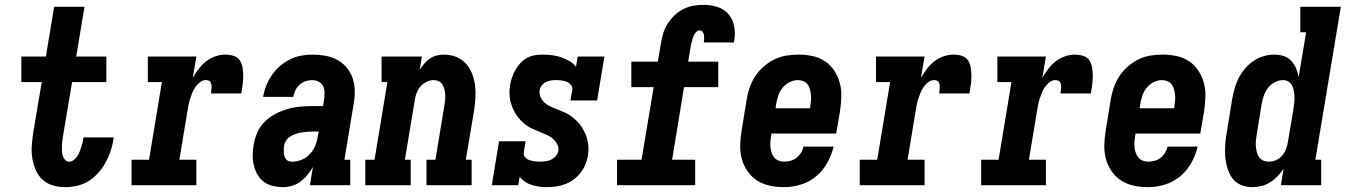

<svg xmlns="http://www.w3.org/2000/svg" viewBox="-20 -763 5544 791"><path d="M248 8Q221 8 196.5 0.5Q172 -7 154.5 -23.5Q137 -40 127 -63Q117 -86 113 -112Q109 -138 111 -164Q113 -190 117 -217L152 -425H68V-530H169L203 -735H328L294 -530H418V-425H277L239 -199Q238 -189 236.5 -179Q235 -169 235 -159Q235 -149 235.5 -139Q236 -129 239 -120Q242 -111 248.5 -104Q255 -97 265 -97Q275 -97 283.5 -103.5Q292 -110 297.5 -118Q303 -126 307 -135.5Q311 -145 314 -154.5Q317 -164 319.5 -173.5Q322 -183 323 -192Q324 -193 324 -194.5Q324 -196 324 -197H448Q448 -195 447.5 -192.5Q447 -190 447 -187Q443 -162 435 -138.5Q427 -115 414.5 -92.5Q402 -70 384 -50Q366 -30 344 -16.5Q322 -3 297 2.5Q272 8 248 8Z M522 0V-105H594L647 -425H589V-530H789L774 -442Q785 -461 798.5 -479Q812 -497 829.5 -510.5Q847 -524 867.5 -531Q888 -538 909 -538Q927 -538 943.5 -532.5Q960 -527 968.5 -513.5Q977 -500 979.5 -483Q982 -466 982 -448.5Q982 -431 979.5 -413Q977 -395 974 -378H849Q850 -384 850.5 -390Q851 -396 851.5 -402Q852 -408 851 -413.5Q850 -419 847.5 -424Q845 -429 839.5 -431Q834 -433 828 -433Q815 -433 804 -424.5Q793 -416 785 -404.5Q777 -393 772 -380.5Q767 -368 763 -355.5Q759 -343 756.5 -330Q754 -317 752 -304L719 -105H789V0Z M1146 8Q1125 8 1104 3Q1083 -2 1067 -14Q1051 -26 1041 -43.5Q1031 -61 1026 -81Q1021 -101 1021 -122.5Q1021 -144 1025 -166Q1029 -191 1039.5 -216Q1050 -241 1069.5 -260.5Q1089 -280 1113.5 -293Q1138 -306 1163.5 -313.5Q1189 -321 1215 -323.5Q1241 -326 1266 -326H1311L1315 -353Q1317 -367 1317 -381.5Q1317 -396 1311 -408Q1305 -420 1292.5 -426.5Q1280 -433 1266 -433Q1253 -433 1239 -428.5Q1225 -424 1214 -414Q1203 -404 1197 -391Q1191 -378 1188 -364H1064Q1068 -388 1077 -410.5Q1086 -433 1100 -453.5Q1114 -474 1133 -490.5Q1152 -507 1174 -518Q1196 -529 1219.5 -533.5Q1243 -538 1266 -538Q1293 -538 1319.5 -533.5Q1346 -529 1368.5 -517Q1391 -505 1407.5 -485.5Q1424 -466 1432.5 -441.5Q1441 -417 1441.5 -390Q1442 -363 1437 -335L1399 -105H1423V0H1257L1269 -75Q1259 -58 1246.5 -42.5Q1234 -27 1218 -15Q1202 -3 1183 2.5Q1164 8 1146 8Q1146 8 1146 8Q1146 8 1146 8ZM1185 -97Q1204 -97 1224 -105.5Q1244 -114 1258 -129.5Q1272 -145 1279.5 -164.5Q1287 -184 1290 -204L1293 -221H1266Q1255 -221 1243.5 -220Q1232 -219 1220.5 -217Q1209 -215 1197.5 -211Q1186 -207 1175.5 -200.5Q1165 -194 1158.5 -183.5Q1152 -173 1150 -161Q1149 -154 1149 -146.5Q1149 -139 1149.5 -132Q1150 -125 1152.5 -118.5Q1155 -112 1159 -106.5Q1163 -101 1170 -99Q1177 -97 1185 -97Z M1485 0V-105H1523L1576 -425H1552V-530H1718L1709 -475Q1717 -488 1727.5 -500.5Q1738 -513 1751.5 -522Q1765 -531 1780 -534.5Q1795 -538 1810 -538Q1836 -538 1859.5 -528.5Q1883 -519 1899.5 -501Q1916 -483 1925 -459.5Q1934 -436 1937 -411Q1940 -386 1938.5 -359.5Q1937 -333 1933 -307L1899 -105H1923V0H1737V-105H1774L1810 -324Q1810 -324 1810 -324Q1810 -324 1810 -324Q1812 -335 1813.5 -347Q1815 -359 1814.5 -370.5Q1814 -382 1811.5 -393Q1809 -404 1803.5 -413.5Q1798 -423 1788 -428Q1778 -433 1767 -433Q1752 -433 1737.5 -426Q1723 -419 1712.5 -407Q1702 -395 1696.5 -380.5Q1691 -366 1689 -351L1648 -105H1672V0Z M2232 8Q2200 8 2169.5 -1.5Q2139 -11 2121 -35L2115 0H2006L2036 -181H2145L2138 -136Q2136 -125 2143 -116Q2150 -107 2160.5 -103.5Q2171 -100 2182 -98.5Q2193 -97 2205 -97Q2216 -97 2227.5 -98.5Q2239 -100 2250 -105Q2261 -110 2269.5 -119.5Q2278 -129 2280 -140Q2283 -156 2275 -170Q2267 -184 2255.5 -193.5Q2244 -203 2229.5 -209Q2215 -215 2201 -220.5Q2187 -226 2173 -232.5Q2159 -239 2147 -248Q2135 -257 2124.5 -268Q2114 -279 2106 -291.5Q2098 -304 2092 -318Q2086 -332 2082.5 -347.5Q2079 -363 2079 -379Q2079 -395 2081 -411Q2084 -428 2089.5 -444Q2095 -460 2103.5 -475Q2112 -490 2124 -503Q2136 -516 2151.5 -524.5Q2167 -533 2183.5 -535.5Q2200 -538 2216 -538Q2236 -538 2255 -535.5Q2274 -533 2292 -527Q2310 -521 2326 -511.5Q2342 -502 2353 -488L2360 -530H2470L2440 -349H2330L2338 -394Q2339 -405 2332 -413.5Q2325 -422 2315 -426Q2305 -430 2293.5 -431.5Q2282 -433 2271 -433Q2261 -433 2250 -431.5Q2239 -430 2229 -425Q2219 -420 2212 -411Q2205 -402 2203 -391Q2201 -375 2208 -361Q2215 -347 2226.5 -337.5Q2238 -328 2252 -322Q2266 -316 2280.5 -310.5Q2295 -305 2309 -298.5Q2323 -292 2335 -283Q2347 -274 2357.5 -263.5Q2368 -253 2376 -240.5Q2384 -228 2390.5 -214Q2397 -200 2400.5 -184.5Q2404 -169 2404.5 -153.5Q2405 -138 2402 -122Q2399 -103 2391.5 -85Q2384 -67 2371.5 -51Q2359 -35 2342.5 -23Q2326 -11 2307.5 -4Q2289 3 2270 5.5Q2251 8 2232 8Z M2522 0V-105H2623L2673 -404H2581V-509H2690L2703 -585Q2706 -606 2712.5 -626.5Q2719 -647 2731 -666Q2743 -685 2759.5 -700.5Q2776 -716 2796 -726Q2816 -736 2837 -739.5Q2858 -743 2879 -743Q2909 -743 2936.5 -734Q2964 -725 2981.5 -704.5Q2999 -684 3004.5 -655Q3010 -626 3005 -597Q3005 -594 3004.5 -592Q3004 -590 3003 -588H2879Q2879 -589 2879.5 -589.5Q2880 -590 2880 -591Q2881 -598 2881 -605.5Q2881 -613 2880 -620Q2879 -627 2874 -632.5Q2869 -638 2862 -638Q2855 -638 2849.5 -632.5Q2844 -627 2840.5 -621Q2837 -615 2835 -608.5Q2833 -602 2831 -595Q2829 -588 2827.5 -581.5Q2826 -575 2825 -568L2815 -509H2939V-404H2798L2749 -105H2844V0Z M3210 8Q3180 8 3151.5 2Q3123 -4 3099.5 -19Q3076 -34 3060 -57Q3044 -80 3036.5 -107Q3029 -134 3029.5 -164Q3030 -194 3035 -223L3056 -353Q3060 -378 3068.5 -402.5Q3077 -427 3091.5 -449Q3106 -471 3126.5 -489Q3147 -507 3170.5 -518.5Q3194 -530 3219.5 -534Q3245 -538 3270 -538Q3299 -538 3327.5 -532Q3356 -526 3379 -510.5Q3402 -495 3417 -472Q3432 -449 3439.5 -422Q3447 -395 3446 -365.5Q3445 -336 3441 -307L3425 -213H3158L3157 -206Q3155 -194 3154 -182Q3153 -170 3154 -158Q3155 -146 3158.5 -135Q3162 -124 3169 -115Q3176 -106 3187 -101.5Q3198 -97 3210 -97Q3223 -97 3236.5 -100.5Q3250 -104 3261 -112.5Q3272 -121 3279.5 -133Q3287 -145 3290 -159H3414Q3406 -124 3388 -92Q3370 -60 3342 -36.5Q3314 -13 3279 -2.5Q3244 8 3210 8ZM3175 -317H3317L3318 -324Q3320 -336 3321 -348Q3322 -360 3321 -371.5Q3320 -383 3317 -394.5Q3314 -406 3307.5 -415Q3301 -424 3290 -428.5Q3279 -433 3267 -433Q3250 -433 3233 -424.5Q3216 -416 3204.5 -402Q3193 -388 3187 -371Q3181 -354 3178 -336Z M3522 0V-105H3594L3647 -425H3589V-530H3789L3774 -442Q3785 -461 3798.5 -479Q3812 -497 3829.5 -510.5Q3847 -524 3867.5 -531Q3888 -538 3909 -538Q3927 -538 3943.5 -532.5Q3960 -527 3968.5 -513.5Q3977 -500 3979.5 -483Q3982 -466 3982 -448.5Q3982 -431 3979.5 -413Q3977 -395 3974 -378H3849Q3850 -384 3850.5 -390Q3851 -396 3851.5 -402Q3852 -408 3851 -413.5Q3850 -419 3847.5 -424Q3845 -429 3839.5 -431Q3834 -433 3828 -433Q3815 -433 3804 -424.5Q3793 -416 3785 -404.5Q3777 -393 3772 -380.5Q3767 -368 3763 -355.5Q3759 -343 3756.5 -330Q3754 -317 3752 -304L3719 -105H3789V0Z M4022 0V-105H4094L4147 -425H4089V-530H4289L4274 -442Q4285 -461 4298.5 -479Q4312 -497 4329.5 -510.5Q4347 -524 4367.5 -531Q4388 -538 4409 -538Q4427 -538 4443.5 -532.5Q4460 -527 4468.5 -513.5Q4477 -500 4479.5 -483Q4482 -466 4482 -448.5Q4482 -431 4479.5 -413Q4477 -395 4474 -378H4349Q4350 -384 4350.5 -390Q4351 -396 4351.5 -402Q4352 -408 4351 -413.5Q4350 -419 4347.5 -424Q4345 -429 4339.5 -431Q4334 -433 4328 -433Q4315 -433 4304 -424.5Q4293 -416 4285 -404.5Q4277 -393 4272 -380.5Q4267 -368 4263 -355.5Q4259 -343 4256.5 -330Q4254 -317 4252 -304L4219 -105H4289V0Z M4710 8Q4680 8 4651.5 2Q4623 -4 4599.5 -19Q4576 -34 4560 -57Q4544 -80 4536.5 -107Q4529 -134 4529.5 -164Q4530 -194 4535 -223L4556 -353Q4560 -378 4568.5 -402.5Q4577 -427 4591.5 -449Q4606 -471 4626.5 -489Q4647 -507 4670.5 -518.5Q4694 -530 4719.5 -534Q4745 -538 4770 -538Q4799 -538 4827.5 -532Q4856 -526 4879 -510.5Q4902 -495 4917 -472Q4932 -449 4939.5 -422Q4947 -395 4946 -365.5Q4945 -336 4941 -307L4925 -213H4658L4657 -206Q4655 -194 4654 -182Q4653 -170 4654 -158Q4655 -146 4658.5 -135Q4662 -124 4669 -115Q4676 -106 4687 -101.5Q4698 -97 4710 -97Q4723 -97 4736.5 -100.5Q4750 -104 4761 -112.5Q4772 -121 4779.5 -133Q4787 -145 4790 -159H4914Q4906 -124 4888 -92Q4870 -60 4842 -36.5Q4814 -13 4779 -2.5Q4744 8 4710 8ZM4675 -317H4817L4818 -324Q4820 -336 4821 -348Q4822 -360 4821 -371.5Q4820 -383 4817 -394.5Q4814 -406 4807.5 -415Q4801 -424 4790 -428.5Q4779 -433 4767 -433Q4750 -433 4733 -424.5Q4716 -416 4704.5 -402Q4693 -388 4687 -371Q4681 -354 4678 -336Z M5138 8Q5113 8 5090.5 -2Q5068 -12 5055 -31.5Q5042 -51 5035.5 -74.5Q5029 -98 5027.5 -122.5Q5026 -147 5028 -172.5Q5030 -198 5035 -223L5056 -353Q5060 -376 5066 -397.5Q5072 -419 5082.5 -440Q5093 -461 5108.5 -479.5Q5124 -498 5143.5 -511.5Q5163 -525 5185.5 -531.5Q5208 -538 5230 -538Q5250 -538 5268.5 -532Q5287 -526 5299.5 -512.5Q5312 -499 5319.5 -481.5Q5327 -464 5330 -445L5361 -630H5337V-735H5504L5399 -105H5423V0H5257L5268 -68Q5257 -51 5243 -36.5Q5229 -22 5212 -11.5Q5195 -1 5176 3.5Q5157 8 5138 8ZM5207 -97Q5223 -97 5237.5 -103.5Q5252 -110 5262.5 -122.5Q5273 -135 5278.5 -149.5Q5284 -164 5286 -179L5308 -309Q5310 -322 5311.5 -335Q5313 -348 5313 -360.5Q5313 -373 5311 -385.5Q5309 -398 5304 -409Q5299 -420 5289 -426.5Q5279 -433 5266 -433Q5249 -433 5232.5 -424.5Q5216 -416 5204.5 -401.5Q5193 -387 5187 -370Q5181 -353 5178 -336L5157 -206Q5155 -194 5154 -182Q5153 -170 5154 -158.5Q5155 -147 5158 -135.5Q5161 -124 5167.5 -115Q5174 -106 5184.5 -101.5Q5195 -97 5207 -97Z"/></svg>

Font: Iosevka Curly Slab XBdObl
Style: Regular
Weight: 800
Italic angle: -9°
Monospace: yes
Designer: Belleve Invis
Foundry: Belleve Invis
Version: Version 11.1.0; ttfautohint (v1.8.3)